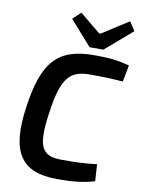

<svg xmlns="http://www.w3.org/2000/svg" viewBox="-100 -989 782 1067"><g transform="rotate(10 291.0 -455.0)"><path d="M546 -922 396 -826H388L271 -922L226 -880L349 -741H427L579 -872ZM383 -702C178 -702 96 -613 60 -350C24 -97 92 12 297 12C388 12 445 6 509 -13L503 -108C445 -101 391 -97 300 -98C189 -99 164 -154 191 -340C219 -549 267 -592 380 -592C461 -592 502 -590 564 -585L582 -679C523 -695 478 -702 383 -702Z"/></g></svg>

Font: Exo 2 Semi Bold
Style: Italic
Weight: 600
Italic angle: -8°
Designer: Natanael Gama
Version: Version 1.001;PS 001.001;hotconv 1.0.88;makeotf.lib2.5.64775